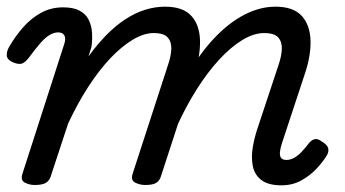

<svg xmlns="http://www.w3.org/2000/svg" viewBox="-23 -539 1032 575"><path d="M81 15Q65 15 51.5 8Q38 1 44 -18L169 -406Q175 -423 170 -432.5Q165 -442 151 -442Q139 -442 126 -434.5Q113 -427 98.5 -410.5Q84 -394 64 -367Q54 -354 45 -349.5Q36 -345 19 -351Q-1 -359 -2.5 -371.5Q-4 -384 4 -398Q23 -431 47 -458Q71 -485 100.5 -501Q130 -517 166 -517Q197 -517 215.5 -507Q234 -497 242.5 -480Q251 -463 252.5 -442Q254 -421 251 -399L242 -370Q268 -406 295.5 -434Q323 -462 352 -481Q381 -500 411 -509.5Q441 -519 471 -519Q525 -519 550 -491.5Q575 -464 576 -417Q577 -370 558 -315L459 -11Q455 2 445 8.5Q435 15 412 15Q396 15 382 8Q368 1 374 -18L480 -344Q489 -370 490 -391.5Q491 -413 479.5 -426.5Q468 -440 437 -440Q408 -440 374.5 -420Q341 -400 307 -364Q273 -328 241 -278.5Q209 -229 181 -169L129 -11Q125 2 114.5 8.5Q104 15 81 15ZM820 16Q780 16 759.5 0Q739 -16 734 -42Q729 -68 734 -98Q739 -128 749 -157L811 -344Q820 -370 821 -391.5Q822 -413 810.5 -426.5Q799 -440 768 -440Q737 -440 702.5 -419Q668 -398 633 -360Q598 -322 565.5 -270.5Q533 -219 505 -157H468Q497 -242 535 -309Q573 -376 617 -423Q661 -470 708 -494.5Q755 -519 802 -519Q856 -519 881 -491Q906 -463 907 -416.5Q908 -370 889 -315L822 -112Q817 -97 815.5 -85Q814 -73 818.5 -66.5Q823 -60 835 -60Q847 -60 859 -67Q871 -74 881.5 -85.5Q892 -97 902 -110Q909 -119 918.5 -122Q928 -125 941 -115Q958 -105 960 -94.5Q962 -84 956 -74Q946 -57 927 -36Q908 -15 881 0.5Q854 16 820 16Z"/></svg>

Font: Playwrite SK
Style: Regular
Weight: 400
Designer: Veronika Burian, José Scaglione
Foundry: TypeTogether
Version: Version 1.002